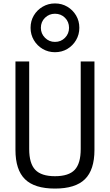

<svg xmlns="http://www.w3.org/2000/svg" viewBox="-20 -1088 640 1118"><path d="M300 10Q181 10 125.5 -44.5Q70 -99 70 -215V-730H150V-220Q150 -136 185.5 -99Q221 -62 300 -62Q380 -62 415 -99Q450 -136 450 -220V-730H530V-215Q530 -99 474.5 -44.5Q419 10 300 10ZM300 -784Q261 -784 228.5 -803Q196 -822 177 -854.5Q158 -887 158 -926Q158 -966 177 -998Q196 -1030 228.5 -1049Q261 -1068 300 -1068Q340 -1068 372 -1049Q404 -1030 423 -998Q442 -966 442 -926Q442 -887 423 -854.5Q404 -822 372 -803Q340 -784 300 -784ZM300 -844Q335 -844 358.5 -868Q382 -892 382 -926Q382 -961 358.5 -984.5Q335 -1008 300 -1008Q266 -1008 242 -984.5Q218 -961 218 -926Q218 -892 242 -868Q266 -844 300 -844Z"/></svg>

Font: M PLUS Code Latin 60
Style: Regular
Weight: 400
Width: 7
Monospace: yes
Designer: Coji Morishita
Foundry: UNDERFOREST DESIGN
Version: Version 1.005; ttfautohint (v1.8.3)